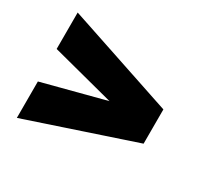

<svg xmlns="http://www.w3.org/2000/svg" viewBox="-110 -717 802 767"><g transform="rotate(30 291.0 -334.0)"><path d="M46 -91V-259L333 -334L46 -409V-577L536 -413V-255Z"/></g></svg>

Font: Celebes Black
Style: Regular
Weight: 900
Designer: Anugrah Pasau
Foundry: Lafontype
Version: Version 1.000; ttfautohint (v1.8.4)